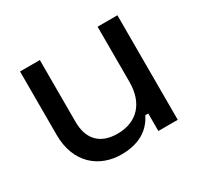

<svg xmlns="http://www.w3.org/2000/svg" viewBox="-113 -639 823 789"><g transform="rotate(-30 298.0 -244.0)"><path d="M526 0V-496H432V-234C432 -132 375 -74 284 -74C204 -74 158 -118 158 -203V-496H64V-195C64 -60 152 8 255 8C352 8 397 -37 420 -83H434V0Z"/></g></svg>

Font: Space Text Medium
Style: Regular
Weight: 500
Designer: Florian Karsten (Space Text), Colophon Foundry (Space Mono)
Foundry: Florian Karsten
Version: Version 1.003;PS 001.003;hotconv 1.0.88;makeotf.lib2.5.64775